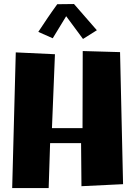

<svg xmlns="http://www.w3.org/2000/svg" viewBox="-20 -949 666 969"><path d="M225.6 0 232.9 -226.6H389.2L391.1 -9.3L601.1 -19.5L585.9 -686L397.5 -691.4L396.5 -302.2H242.2L257.3 -675.3L59.6 -684.6L41.5 0ZM246.1 -755.9 314 -867.2 398.9 -752.4 468.8 -796.4 353.5 -928.7 269 -927.7C235.8 -882.3 204.1 -835 173.3 -788.1Z"/></svg>

Font: Luckiest Guy
Style: Regular
Weight: 400
Designer: Astigmatic (AOETI)
Foundry: Astigmatic (AOETI)
Version: Version 1.001